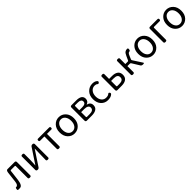

<svg xmlns="http://www.w3.org/2000/svg" viewBox="665 -2663 4781 4781"><g transform="rotate(-45 3056.0 -272.0)"><path d="M93 9Q61 13 36 9Q11 5 17 -27L24 -56Q29 -79 53 -75Q113 -75 126 -191Q129 -216 159 -472Q168 -543 208 -543H459Q501 -543 501 -501V-33Q501 0 455 0Q409 0 409 -33V-450Q409 -469 390 -469H259Q240 -469 238 -454L229 -374Q211 -222 204 -168Q180 13 93 9Z M734 0Q685 0 685 -42V-510Q685 -543 729 -543Q774 -543 774 -510V-316L770 -208L765 -116L1028 -513Q1047 -543 1083 -543Q1132 -543 1132 -501V-33Q1132 0 1087 0Q1043 0 1043 -33L1052 -428L789 -30Q770 0 734 0Z M1480 0Q1435 0 1435 -33V-469H1286Q1253 -469 1253 -506Q1253 -543 1286 -543H1676Q1709 -543 1709 -506Q1709 -469 1676 -469H1526V-33Q1526 0 1480 0Z M2203.5 -64Q2130 13 2025 13Q1920 13 1846.5 -64Q1773 -141 1773 -271.5Q1773 -402 1846.5 -479.5Q1920 -557 2025 -557Q2130 -557 2203.5 -479.5Q2277 -402 2277 -271.5Q2277 -141 2203.5 -64ZM1911 -120Q1954 -63 2025 -63Q2096 -63 2139.5 -120Q2183 -177 2183 -271Q2183 -365 2139.5 -423Q2096 -481 2025.5 -481Q1955 -481 1911.5 -423Q1868 -365 1868 -271Q1868 -177 1911 -120Z M2462 0Q2420 0 2420 -42V-501Q2420 -543 2462 -543H2629Q2829 -543 2829 -405Q2829 -316 2738 -285Q2852 -259 2852 -156Q2852 -77 2794 -38Q2736 0 2637 0ZM2510 -316H2613Q2739 -316 2739 -397Q2739 -478 2620 -478H2529Q2510 -478 2510 -459ZM2510 -84Q2510 -65 2529 -65H2627Q2762 -65 2762 -161Q2762 -203 2726 -226Q2690 -250 2621 -250H2510Z M3357 -86Q3377 -56 3349 -34Q3300 13 3195 13Q3090 13 3018 -63Q2946 -139 2946 -270Q2946 -402 3022 -479Q3099 -557 3208 -557Q3294 -557 3338 -515Q3367 -493 3343 -463Q3320 -433 3289 -456Q3265 -481 3212 -481Q3137 -481 3089 -422Q3041 -364 3041 -270Q3041 -177 3087 -120Q3134 -63 3206 -63Q3278 -63 3308 -94Q3337 -117 3357 -86Z M3538 0Q3496 0 3496 -42V-510Q3496 -543 3541 -543Q3587 -543 3587 -510V-343H3690Q3791 -343 3848 -301Q3905 -259 3905 -172Q3905 -86 3848 -43Q3791 0 3690 0ZM3587 -92Q3587 -73 3606 -73H3680Q3816 -73 3816 -173Q3816 -224 3783 -248Q3750 -272 3680 -272H3587Z M4089 0Q4044 0 4044 -33V-510Q4044 -543 4089 -543Q4135 -543 4135 -510V-319H4221Q4240 -319 4247 -336L4294 -440Q4325 -510 4356 -533Q4388 -557 4436 -557Q4468 -551 4460 -508Q4452 -465 4426 -468Q4409 -468 4391 -453Q4374 -439 4355 -393L4316 -302Q4309 -285 4319 -270L4476 -27Q4494 0 4444 0Q4394 0 4377 -28L4252 -230Q4242 -246 4223 -246H4135V-33Q4135 0 4089 0Z M4970.5 -64Q4897 13 4792 13Q4687 13 4613.5 -64Q4540 -141 4540 -271.5Q4540 -402 4613.5 -479.5Q4687 -557 4792 -557Q4897 -557 4970.5 -479.5Q5044 -402 5044 -271.5Q5044 -141 4970.5 -64ZM4678 -120Q4721 -63 4792 -63Q4863 -63 4906.5 -120Q4950 -177 4950 -271Q4950 -365 4906.5 -423Q4863 -481 4792.5 -481Q4722 -481 4678.5 -423Q4635 -365 4635 -271Q4635 -177 4678 -120Z M5232 0Q5187 0 5187 -33V-501Q5187 -543 5229 -543H5492Q5525 -543 5525 -506Q5525 -469 5492 -469H5297Q5278 -469 5278 -450V-33Q5278 0 5232 0Z M5987.5 -64Q5914 13 5809 13Q5704 13 5630.5 -64Q5557 -141 5557 -271.5Q5557 -402 5630.5 -479.5Q5704 -557 5809 -557Q5914 -557 5987.5 -479.5Q6061 -402 6061 -271.5Q6061 -141 5987.5 -64ZM5695 -120Q5738 -63 5809 -63Q5880 -63 5923.5 -120Q5967 -177 5967 -271Q5967 -365 5923.5 -423Q5880 -481 5809.5 -481Q5739 -481 5695.5 -423Q5652 -365 5652 -271Q5652 -177 5695 -120Z"/></g></svg>

Font: Swei Gothic CJK TC Regular
Style: Regular
Weight: 400
Version: Version 2.129